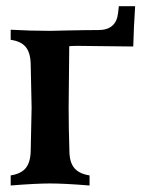

<svg xmlns="http://www.w3.org/2000/svg" viewBox="-20 -583 447 605"><path d="M137.7 -485.8Q139.2 -485.8 195.8 -487.1Q252.4 -488.3 290 -488.3Q346.2 -488.3 352.1 -542L354.5 -563.5H405.8Q401.4 -496.1 399.9 -436.5Q368.2 -436.5 308.1 -437.5Q248 -438.5 224.6 -438.5Q210.4 -438.5 198.2 -437.5Q196.3 -273.4 196.3 -244.1Q196.3 -181.6 198.7 -106Q199.2 -70.8 214.6 -53Q230 -35.2 262.2 -30.3V1.5Q183.1 -4.9 137.7 -4.9Q92.8 -4.9 13.7 1.5V-30.3Q45.9 -35.2 60.8 -53Q75.7 -70.8 76.7 -106Q76.7 -115.7 78.1 -172.9Q79.6 -230 79.6 -244.1Q79.6 -258.3 78.1 -315.4Q76.7 -372.6 76.7 -382.3Q75.7 -417.5 60.8 -435.3Q45.9 -453.1 13.7 -457.5V-489.3Q74.7 -485.8 137.7 -485.8Z"/></svg>

Font: Flanker
Style: Bold
Weight: 700
Designer: Flanker
Foundry: Flanker
Version: Version 2.021